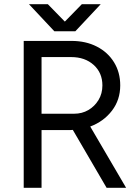

<svg xmlns="http://www.w3.org/2000/svg" viewBox="-20 -895 666 915"><path d="M93 0V-700H321Q389 -700 441.5 -673Q494 -646 523.5 -598Q553 -550 553 -488Q553 -419 513.5 -367.5Q474 -316 410 -292L581 0H488L327 -276Q320 -275 313 -275Q306 -275 299 -275H178V0ZM178 -353H333Q371 -353 401 -370.5Q431 -388 449.5 -418.5Q468 -449 468 -488Q468 -548 426.5 -585.5Q385 -623 319 -623H178ZM245 -746V-747L370 -875H460L339 -746ZM239 -746 118 -875H208L333 -747V-746Z"/></svg>

Font: Figtree Light
Style: Regular
Weight: 400
Version: Version 2.002